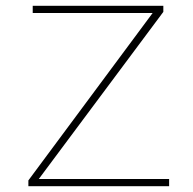

<svg xmlns="http://www.w3.org/2000/svg" viewBox="-20 -643 665 663"><path d="M78 0H564V-25H114L544 -602V-623H93V-598H507L78 -20Z"/></svg>

Font: Inconsolata Expanded ExtraLight
Style: Regular
Weight: 200
Width: 7
Monospace: yes
Designer: Raph Levien, Cyreal, Brenton Simpson
Foundry: Raph Levien, Cyreal, Google
Version: Version 3.100